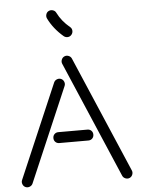

<svg xmlns="http://www.w3.org/2000/svg" viewBox="-62 -974 778 1053"><g transform="rotate(-5 327.0 -448.0)"><path d="M401 -256Q414 -256 422.5 -247.5Q431 -239 431 -226Q431 -213 422.5 -204.5Q414 -196 401 -196H241Q228 -196 219.5 -204.5Q211 -213 211 -226Q211 -239 219.5 -247.5Q228 -256 241 -256ZM242 -530Q247 -541 259 -545.5Q271 -550 282 -545Q293 -540 297.5 -528Q302 -516 297 -505L75 13Q70 24 58 28.5Q46 33 35 28Q24 23 19.5 11Q15 -1 20 -12ZM624 -12Q629 -1 624.5 11Q620 23 609 28Q598 33 586 28.5Q574 24 569 13L295 -627Q290 -638 294.5 -650Q299 -662 310 -667Q321 -672 333 -667.5Q345 -663 350 -652ZM356 -824 355 -825Q365 -817 366 -804.5Q367 -792 359 -782Q351 -772 338.5 -771Q326 -770 316 -778Q261 -825 233 -883Q228 -894 232 -906Q236 -918 247 -923Q258 -928 270 -924Q282 -920 287 -909Q311 -861 356 -824Z"/></g></svg>

Font: Beon
Style: Medium
Weight: 500
Designer: BSozoo
Foundry: BSozoo
Version: Version 001.000